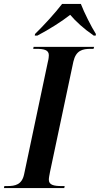

<svg xmlns="http://www.w3.org/2000/svg" viewBox="-47 -951 505 971"><path d="M130 -779 129 -771H142C200 -801 266 -843 308 -876C336 -843 376 -806 427 -771H437L438 -779C415 -815 378 -889 362 -931H267C231 -884 174 -822 130 -779ZM-27 0H278L280 -10H265C227 -10 200 -15 200 -42C200 -52 203 -66 206 -82L324 -639C337 -696 370 -704 412 -704H426L429 -714H123L121 -704H136C174 -704 200 -699 200 -672C200 -666 199 -653 195 -638L75 -70C64 -17 30 -10 -10 -10H-25Z"/></svg>

Font: Noto Serif Display SemiCondensed SemiBold
Style: Italic
Weight: 600
Width: 4
Italic angle: -12°
Designer: Monotype Design Team
Foundry: Monotype Imaging Inc.
Version: Version 2.009